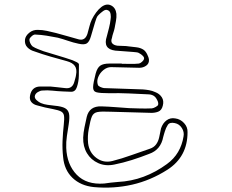

<svg xmlns="http://www.w3.org/2000/svg" viewBox="-20 -840 1040 861"><path d="M206 -452Q218 -451 235.5 -449Q253 -447 271 -445Q304 -440 313 -472Q315 -480 317.5 -488Q320 -496 321 -504Q326 -530 315.5 -544.5Q305 -559 279 -566Q242 -576 205.5 -586.5Q169 -597 133 -610Q115 -615 102.5 -628Q90 -641 92 -662Q94 -679 111 -693Q128 -707 150 -706Q170 -706 190.5 -701.5Q211 -697 231 -692Q257 -685 281.5 -678Q306 -671 331 -664Q361 -655 372 -688Q377 -705 381 -721.5Q385 -738 392 -753Q400 -769 411 -784Q422 -799 435 -809Q458 -826 478.5 -815.5Q499 -805 502 -778Q503 -762 500 -746Q497 -730 494 -714Q492 -704 488 -692.5Q484 -681 482 -670Q476 -654 483.5 -645.5Q491 -637 507 -635Q519 -634 532 -634Q545 -634 557 -632Q574 -630 591.5 -628Q609 -626 622 -618Q632 -612 639.5 -597.5Q647 -583 648 -572Q649 -555 635.5 -545.5Q622 -536 605 -536Q574 -537 542 -537.5Q510 -538 478 -539Q460 -539 444 -526Q428 -513 420.5 -494.5Q413 -476 419 -459Q421 -454 430 -450Q439 -446 446 -445Q490 -443 533.5 -442Q577 -441 621 -439Q635 -438 649 -435.5Q663 -433 676 -427Q695 -420 705.5 -404Q716 -388 710 -366Q705 -345 689 -339Q673 -333 654 -334Q610 -335 564.5 -336.5Q519 -338 475 -339Q435 -341 417 -337.5Q399 -334 392 -317.5Q385 -301 378 -261Q372 -230 375 -198Q380 -156 412 -132Q444 -108 484 -118Q527 -129 568.5 -144Q610 -159 652 -173Q670 -179 680 -192.5Q690 -206 694 -225Q696 -235 698 -244.5Q700 -254 702 -264Q710 -288 727 -300.5Q744 -313 766 -309Q789 -306 805.5 -288Q822 -270 821 -247Q821 -137 731 -79Q656 -31 573 -12Q490 7 401 -1Q342 -7 305 -42.5Q268 -78 263 -136Q259 -172 260.5 -208.5Q262 -245 266 -281Q269 -308 267 -321Q265 -334 254 -340Q243 -346 217 -351Q200 -354 182.5 -358Q165 -362 148 -367Q130 -371 120.5 -382.5Q111 -394 115 -413Q123 -451 159 -452ZM526 -555V-554Q546 -554 565 -553.5Q584 -553 603 -555Q609 -556 617 -563Q625 -570 626 -577Q627 -583 620 -590Q613 -597 605 -601Q600 -605 592 -605.5Q584 -606 577 -607Q557 -609 537 -610Q517 -611 497 -613Q440 -620 459 -677Q464 -696 469 -715.5Q474 -735 476 -754Q478 -763 476 -776.5Q474 -790 464 -794Q454 -799 442.5 -790.5Q431 -782 423 -774Q416 -768 412.5 -758.5Q409 -749 406 -739Q401 -724 397 -708.5Q393 -693 388 -678Q381 -653 369.5 -645.5Q358 -638 332 -644Q308 -649 285 -657Q262 -665 239 -671Q214 -676 189 -680Q164 -684 139 -685Q132 -686 123 -678.5Q114 -671 112 -664Q111 -657 115.5 -647Q120 -637 126 -632Q137 -625 150 -620Q163 -615 176 -610Q208 -600 240.5 -590.5Q273 -581 305 -570Q313 -567 323.5 -561.5Q334 -556 334 -551Q334 -526 333.5 -500Q333 -474 325 -450Q318 -428 298.5 -428.5Q279 -429 261 -430Q238 -431 215 -433.5Q192 -436 170 -434Q161 -434 149.5 -427Q138 -420 136 -409Q135 -399 144.5 -390.5Q154 -382 163 -378Q177 -372 193 -370Q209 -368 225 -366Q257 -363 271.5 -355Q286 -347 289.5 -330.5Q293 -314 288 -282Q284 -257 280 -230Q276 -203 277 -177Q280 -102 324 -56.5Q368 -11 447 -17Q462 -19 477 -21Q492 -23 508 -24Q569 -27 624 -47.5Q679 -68 728 -104Q760 -127 778.5 -158.5Q797 -190 803 -228Q807 -248 795.5 -266Q784 -284 764 -288Q741 -293 732.5 -280Q724 -267 719 -250Q717 -245 715.5 -238.5Q714 -232 712 -226Q701 -168 649 -150Q611 -135 571.5 -122.5Q532 -110 492 -102Q453 -94 420.5 -108.5Q388 -123 370 -153Q352 -183 353 -223Q354 -246 359 -269.5Q364 -293 369 -316Q381 -365 435 -363Q467 -362 498 -359.5Q529 -357 560 -355Q586 -354 611 -353.5Q636 -353 661 -354Q669 -355 678.5 -360.5Q688 -366 689 -370Q691 -378 686.5 -388Q682 -398 676 -405Q664 -417 644 -417Q601 -419 557.5 -421Q514 -423 470 -422Q430 -422 413.5 -426Q397 -430 397.5 -449Q398 -468 409 -510Q416 -536 429.5 -545.5Q443 -555 471 -555Z"/></svg>

Font: Shizuru
Style: Regular
Weight: 400
Version: Version 1.000